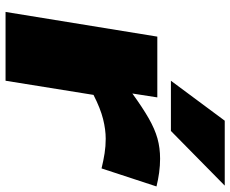

<svg xmlns="http://www.w3.org/2000/svg" viewBox="-89 -741 830 692"><g transform="rotate(90 326.0 -395.0)"><path d="M331 -547 317 -457Q368 -494 406.5 -516Q445 -538 479 -547.5Q513 -557 552 -557Q577 -557 602.5 -553.5Q628 -550 652 -544L587 -346Q558 -353 532.5 -357Q507 -361 480 -361Q447 -361 409 -351.5Q371 -342 322 -317L271 0H23L112 -547ZM271 -596 415 -790H649L452 -596Z"/></g></svg>

Font: Georama ExtraExtended ExtraBold
Style: Italic
Weight: 800
Width: 8
Italic angle: -9°
Designer: Jean-Baptiste Levee
Foundry: Production Type
Version: Version 1.000